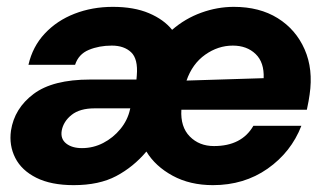

<svg xmlns="http://www.w3.org/2000/svg" viewBox="-20 -528 944 560"><path d="M195 12Q129 12 86 -9.5Q43 -31 24.5 -67.5Q6 -104 12 -147Q22 -212 78 -254Q134 -296 243 -296H378L379 -308Q383 -356 362.5 -375.5Q342 -395 306 -395Q269 -395 239 -382.5Q209 -370 199 -339H63Q75 -392 110.5 -430Q146 -468 197.5 -488Q249 -508 309 -508Q371 -508 414.5 -489.5Q458 -471 482 -441Q520 -474 567 -491Q614 -508 662 -508Q737 -508 790 -475Q843 -442 868.5 -384Q894 -326 883 -252Q881 -236 875 -208H509Q506 -158 533.5 -130Q561 -102 604 -102Q685 -102 719 -161H859Q829 -84 760.5 -36Q692 12 601 12Q534 12 483.5 -15.5Q433 -43 407 -86Q369 -41 319 -14.5Q269 12 195 12ZM524 -293 749 -300Q751 -346 725.5 -370.5Q700 -395 659 -395Q616 -395 578.5 -368.5Q541 -342 524 -293ZM219 -96Q252 -96 281 -111Q310 -126 331 -151.5Q352 -177 359 -208L360 -212H256Q213 -212 189 -193Q165 -174 160 -147Q156 -123 173 -109.5Q190 -96 219 -96Z"/></svg>

Font: Host Grotesk Black
Style: Italic
Weight: 900
Italic angle: -8°
Designer: Doğukan Karapınar based on Poppins by Indian Type Foundry, Jonny Pinhorn
Foundry: Element Type
Version: Version 1.000; ttfautohint (v1.8.4.7-5d5b);gftools[0.9.33]